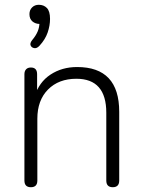

<svg xmlns="http://www.w3.org/2000/svg" viewBox="-20 -777 598 802"><path d="M145 -586Q134 -574 123 -576Q112 -578 108 -587Q104 -596 114 -609Q130 -628 137.5 -646Q145 -664 145 -685L164 -677H146Q128 -677 115.5 -687.5Q103 -698 103 -718Q103 -735 114 -746Q125 -757 142 -757Q163 -757 176 -743.5Q189 -730 189 -698Q189 -670 179 -641Q169 -612 145 -586ZM109 5Q82 5 82 -23V-467Q82 -480 89 -487.5Q96 -495 109 -495Q135 -495 135 -467V-382L124 -373Q143 -434 191 -465.5Q239 -497 302 -497Q478 -497 478 -310V-23Q478 5 451 5Q424 5 424 -23V-306Q424 -448 299 -448Q225 -448 180.5 -403Q136 -358 136 -281V-23Q136 5 109 5Z"/></svg>

Font: Nunito VF Beta Light
Style: Regular
Weight: 300
Designer: Vernon Adams
Foundry: newtypography
Version: Version 3.001